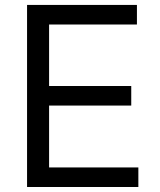

<svg xmlns="http://www.w3.org/2000/svg" viewBox="-20 -747 638 767"><path d="M88.1 0V-727.3H527V-649.1H176.1V-403.4H504.3V-325.3H176.1V-78.1H532.7V0Z"/></svg>

Font: Inter Alia
Style: Regular
Weight: 400
Designer: Rasmus Andersson (Latin, Greek, Cyrillic etc.) and Evan from Shavian.info (Shavian, old style figures)
Foundry: Shavian.info
Version: Version 0.001;git-37ab20767